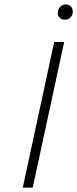

<svg xmlns="http://www.w3.org/2000/svg" viewBox="-20 -848 349 868"><path d="M225 -658H270L128 0H83ZM241 -790Q241 -805 251.5 -816.5Q262 -828 277 -828Q291 -828 300 -819Q309 -810 309 -796Q309 -779 298.5 -769Q288 -759 273 -759Q259 -759 250 -767.5Q241 -776 241 -790Z"/></svg>

Font: Ysabeau Light
Style: Italic
Weight: 300
Italic angle: -12°
Designer: Christian Thalmann (Catharsis Fonts)
Version: Version 0.003